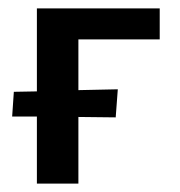

<svg xmlns="http://www.w3.org/2000/svg" viewBox="-20 -438 429 458"><path d="M361 -344H167V-223L261 -225L256 -158L167 -159V0H68V-160H9L13 -219L68 -220V-418H361Z"/></svg>

Font: EauTest Semibold
Style: Regular
Weight: 600
Designer: Christian Thalmann (Catharsis Fonts)
Version: Version 0.001;PS 000.001;hotconv 1.0.88;makeotf.lib2.5.64775